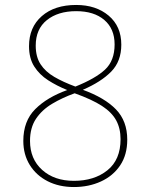

<svg xmlns="http://www.w3.org/2000/svg" viewBox="-20 -744 640 774"><path d="M278 10Q218 10 172 -13.5Q126 -37 100 -79Q74 -121 74 -176Q74 -256 122 -304Q170 -352 251 -381Q209 -398 174 -420.5Q139 -443 118 -476Q97 -509 97 -558Q97 -634 148.5 -679Q200 -724 287 -724Q367 -724 418 -681Q469 -638 469 -564Q469 -497 428.5 -455.5Q388 -414 314 -382Q402 -350 447.5 -303Q493 -256 493 -181Q493 -120 464.5 -77.5Q436 -35 387 -12.5Q338 10 278 10ZM284 -395Q364 -427 403 -463Q442 -499 442 -565Q442 -628 400.5 -663.5Q359 -699 287 -699Q214 -699 169 -663Q124 -627 124 -560Q124 -515 143.5 -485Q163 -455 199 -434Q235 -413 284 -395ZM278 -15Q360 -15 413 -57.5Q466 -100 466 -183Q466 -226 448.5 -258.5Q431 -291 391 -317Q351 -343 281 -368Q231 -350 190 -325.5Q149 -301 125 -265Q101 -229 101 -176Q101 -103 150 -59Q199 -15 278 -15Z"/></svg>

Font: Noto Sans Mono Thin
Style: Regular
Weight: 100
Designer: Monotype Design Team
Foundry: Monotype Imaging Inc.
Version: Version 2.014